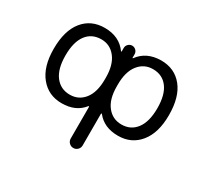

<svg xmlns="http://www.w3.org/2000/svg" viewBox="-149 -785 1298 1208"><g transform="rotate(30 500.0 -181.0)"><path d="M313.5 -83Q377.9 -83 417.5 -133.3Q457 -183.6 457 -276.4V-290Q457 -381.8 417 -433.1Q377 -484.4 313.5 -484.4Q244.1 -484.4 205.6 -433.1Q167 -381.8 167 -284.2Q167 -186.5 206.5 -134.8Q246.1 -83 313.5 -83ZM688.5 -484.4Q624 -484.4 584 -433.6Q543.9 -382.8 543.9 -290V-276.4Q543.9 -183.6 584 -133.3Q624 -83 688.5 -83Q755.9 -83 794.9 -134.8Q834 -186.5 834 -284.2Q834 -381.8 795.4 -433.1Q756.8 -484.4 688.5 -484.4ZM543.9 152.3Q543.9 170.9 531.2 183.6Q518.6 196.3 500.5 196.3Q482.4 196.3 469.7 183.6Q457 170.9 457 152.3V-77.1Q457 -79.1 455.1 -80.1Q453.1 -81.1 451.2 -79.1Q397.5 -10.7 295.9 -10.7Q199.2 -10.7 140.6 -82.5Q82 -154.3 82 -283.2Q82 -415 139.6 -486.3Q197.3 -557.6 295.9 -557.6Q402.3 -557.6 457 -480.5Q458 -479.5 459.5 -480Q460.9 -480.5 460.9 -482.4V-507.8Q460.9 -523.4 472.7 -535.2Q484.4 -546.9 500.5 -546.9Q516.6 -546.9 528.3 -535.2Q540 -523.4 540 -507.8V-482.4Q540 -480.5 541.5 -480Q543 -479.5 543.9 -480.5Q598.6 -556.6 705.1 -557.6Q803.7 -557.6 861.3 -486.3Q918.9 -415 918.9 -283.2Q918.9 -154.3 860.4 -82.5Q801.8 -10.7 705.1 -10.7Q603.5 -10.7 549.8 -79.1Q547.9 -81.1 545.9 -80.1Q543.9 -79.1 543.9 -77.1Z"/></g></svg>

Font: Rounded-X Mgen+ 1m regular
Style: Regular
Weight: 400
Designer: [Source Han Sans]
Ryoko NISHIZUKA  (kana & ideographs); Paul D. Hunt (Latin, Greek & Cyrillic); Wenlong ZHANG  (bopomofo
Version: Version 1.059.20150602